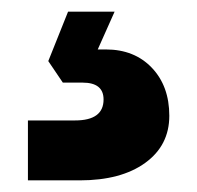

<svg xmlns="http://www.w3.org/2000/svg" viewBox="-20 -30 339 330"><path d="M97 -10H177L148 55H162Q211 55 241 86.5Q271 118 271 169Q271 220 229.5 250Q188 280 117 280H28V177H109Q158 177 158 141Q158 112 122 112H88L63 75Z"/></svg>

Font: Overused Grotesk
Style: Bold
Weight: 700
Version: Version 0.003